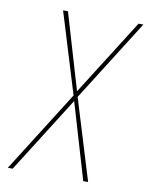

<svg xmlns="http://www.w3.org/2000/svg" viewBox="-83 -796 666 857"><g transform="rotate(10 250.0 -367.5)"><path d="M12 0 245 -369 133 -735H155L257 -390L475 -735H497L264 -366L376 0H354L252 -345L34 0Z"/></g></svg>

Font: Iosevka Thin Oblique
Style: Regular
Weight: 100
Italic angle: -9°
Monospace: yes
Designer: Belleve Invis
Foundry: Belleve Invis
Version: Version 32.5.0; ttfautohint (v1.8.4)